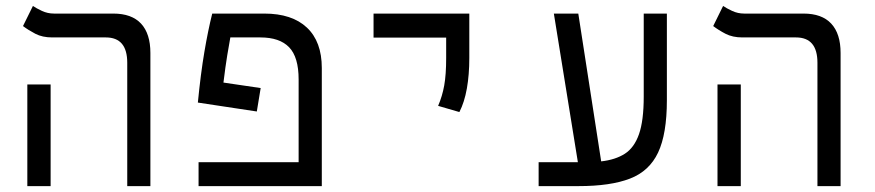

<svg xmlns="http://www.w3.org/2000/svg" viewBox="-20 -632 2970 652"><path d="M412.1 0V-418.9Q412.1 -504.9 339.4 -504.9H157.2Q124 -504.9 100.1 -517.3Q76.2 -529.8 58.1 -543.5L91.8 -611.8Q103 -604 122.3 -595Q141.6 -585.9 163.6 -585.9H364.7Q427.2 -585.9 459 -551.8Q490.7 -517.6 490.7 -452.1V0ZM72.8 0V-345.2H151.9V0Z M865.2 -333 852.1 -253.4 651.9 -283.7Q661.6 -382.8 674.1 -456.1Q686.5 -529.3 700.7 -585.9H877.4Q971.7 -585.9 1022.2 -538.3Q1072.8 -490.7 1072.8 -400.9V0H654.3V-81.1H994.1V-362.3Q994.1 -438 961.9 -471.4Q929.7 -504.9 864.3 -504.9H762.2Q757.8 -481.4 751.7 -444.3Q745.6 -407.2 738.8 -351.6Z M1540 -251.5 1467.8 -272.5Q1481.9 -305.2 1488.5 -341.8Q1495.1 -378.4 1495.1 -435.1V-504.4H1248.5V-585.9H1573.7V-435.1Q1573.7 -378.4 1565.4 -331.5Q1557.1 -284.7 1540 -251.5Z M1809.1 0V-81.1H1942.4L1860.8 -585.9H1943.8L2021.5 -84Q2069.8 -89.4 2101.8 -109.9Q2133.8 -130.4 2149.9 -176.3Q2166 -222.2 2166 -303.7V-585.9H2244.6V-291.5Q2244.6 -177.2 2214.8 -114Q2185.1 -50.8 2119.1 -25.4Q2053.2 0 1944.8 0Z M2755.9 0V-418.9Q2755.9 -504.9 2683.1 -504.9H2501Q2467.8 -504.9 2443.8 -517.3Q2419.9 -529.8 2401.9 -543.5L2435.5 -611.8Q2446.8 -604 2466.1 -595Q2485.4 -585.9 2507.3 -585.9H2708.5Q2771 -585.9 2802.7 -551.8Q2834.5 -517.6 2834.5 -452.1V0ZM2416.5 0V-345.2H2495.6V0Z"/></svg>

Font: Cascadia Mono SemiLight
Style: Regular
Weight: 350
Monospace: yes
Designer: Aaron Bell
Foundry: Saja Typeworks
Version: Version 2404.023; ttfautohint (v1.8.4)